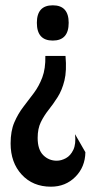

<svg xmlns="http://www.w3.org/2000/svg" viewBox="-20 -562 365 724"><path d="M227 -351Q232 -295 223 -258.5Q214 -222 197.5 -196Q181 -170 163.5 -148Q146 -126 134 -101.5Q122 -77 122 -42Q122 2 143 23Q164 44 194 44Q211 44 228.5 34.5Q246 25 256.5 3Q267 -19 263 -56L302 12Q301 68 264 105Q227 142 172 142Q104 142 62 96.5Q20 51 20 -21Q20 -68 34 -100.5Q48 -133 68 -159Q88 -185 107.5 -211Q127 -237 139.5 -270Q152 -303 151 -351ZM179 -542Q239 -542 239 -476Q239 -409 179 -409Q119 -409 119 -476Q119 -542 179 -542Z"/></svg>

Font: Bricolage Grotesque 10pt Condensed Medium
Style: Regular
Weight: 500
Width: 3
Designer: Mathieu Triay
Foundry: Atelier Triay
Version: Version 1.000; ttfautohint (v1.8.4.7-5d5b);gftools[0.9.32]